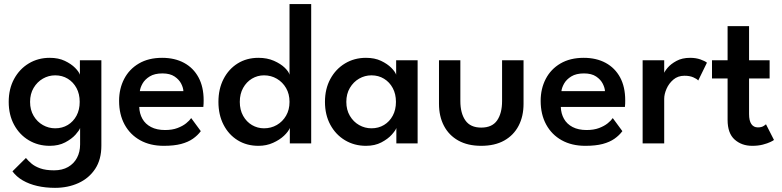

<svg xmlns="http://www.w3.org/2000/svg" viewBox="-20 -708 3862 948"><path d="M251.5 219.5Q204.5 219.5 164.2 210.2Q124 201 92.5 182.8Q61 164.5 41.5 138L108 72Q118.5 85 135 99.2Q151.5 113.5 178.5 123.2Q205.5 133 247 133Q287.5 133 316.2 116.5Q345 100 360.2 71.2Q375.5 42.5 375.5 5V-7.5H480.5V11.5Q480.5 79.5 450 125.8Q419.5 172 367.5 195.8Q315.5 219.5 251.5 219.5ZM375.5 0V-76Q371.5 -64 352.8 -43Q334 -22 301.8 -5Q269.5 12 225.5 12Q168 12 122 -15.5Q76 -43 49.5 -92Q23 -141 23 -205Q23 -269 49.5 -318Q76 -367 122 -394.8Q168 -422.5 225.5 -422.5Q268.5 -422.5 300 -407.5Q331.5 -392.5 350.8 -373Q370 -353.5 374.5 -339V-410.5H480.5V0ZM128.5 -205Q128.5 -165.5 146 -136Q163.5 -106.5 191.8 -90.5Q220 -74.5 252.5 -74.5Q287.5 -74.5 314.8 -91Q342 -107.5 357.8 -136.8Q373.5 -166 373.5 -205Q373.5 -244 357.8 -273.2Q342 -302.5 314.8 -319.2Q287.5 -336 252.5 -336Q220 -336 191.8 -319.8Q163.5 -303.5 146 -274Q128.5 -244.5 128.5 -205Z M667.5 -180Q668.5 -147.5 683 -121.5Q697.5 -95.5 725.8 -80.8Q754 -66 795 -66Q830.5 -66 856.2 -75.8Q882 -85.5 899 -99.2Q916 -113 924 -125L971.5 -60.5Q956 -39.5 932.5 -23Q909 -6.5 874.2 2.8Q839.5 12 788.5 12Q721.5 12 672 -15.5Q622.5 -43 595.2 -93Q568 -143 568 -210Q568 -270 593 -318.2Q618 -366.5 665.8 -394.5Q713.5 -422.5 780.5 -422.5Q843 -422.5 889 -397.5Q935 -372.5 960.2 -325.8Q985.5 -279 985.5 -213Q985.5 -209 985.2 -196.5Q985 -184 984 -180ZM885.5 -258Q885 -274 874.8 -294.5Q864.5 -315 842 -330.2Q819.5 -345.5 782 -345.5Q743.5 -345.5 719.5 -330.8Q695.5 -316 684 -295.8Q672.5 -275.5 670.5 -258Z M1256 12Q1198 12 1153.5 -15.5Q1109 -43 1083.8 -92Q1058.5 -141 1058.5 -205Q1058.5 -269 1083.8 -318Q1109 -367 1153.5 -394.8Q1198 -422.5 1256 -422.5Q1299 -422.5 1332.5 -407.8Q1366 -393 1386 -373.5Q1406 -354 1409.5 -339V-688H1516.5V0H1411V-76Q1404 -58.5 1382.5 -38Q1361 -17.5 1328.2 -2.8Q1295.5 12 1256 12ZM1283.5 -74.5Q1318.5 -74.5 1347 -91Q1375.5 -107.5 1392.5 -136.8Q1409.5 -166 1409.5 -205Q1409.5 -244 1392.5 -273.2Q1375.5 -302.5 1347 -319.2Q1318.5 -336 1283.5 -336Q1251.5 -336 1224.2 -319.8Q1197 -303.5 1180.5 -274Q1164 -244.5 1164 -205Q1164 -165.5 1180.5 -136Q1197 -106.5 1224.2 -90.5Q1251.5 -74.5 1283.5 -74.5Z M1937 0V-76Q1933 -64 1914.2 -43Q1895.5 -22 1863.2 -5Q1831 12 1787 12Q1729.5 12 1683.5 -15.5Q1637.5 -43 1611 -92Q1584.5 -141 1584.5 -205Q1584.5 -269 1611 -318Q1637.5 -367 1683.5 -394.8Q1729.5 -422.5 1787 -422.5Q1830 -422.5 1861.5 -407.5Q1893 -392.5 1912.2 -373Q1931.5 -353.5 1936 -339V-410.5H2042V0ZM1690 -205Q1690 -165.5 1707.5 -136Q1725 -106.5 1753.2 -90.5Q1781.5 -74.5 1814 -74.5Q1849 -74.5 1876.2 -91Q1903.5 -107.5 1919.2 -136.8Q1935 -166 1935 -205Q1935 -244 1919.2 -273.2Q1903.5 -302.5 1876.2 -319.2Q1849 -336 1814 -336Q1781.5 -336 1753.2 -319.8Q1725 -303.5 1707.5 -274Q1690 -244.5 1690 -205Z M2253 -209Q2253 -149 2277.8 -113.5Q2302.5 -78 2356 -78Q2410 -78 2434.5 -113.5Q2459 -149 2459 -209V-410.5H2565V-195.5Q2565 -133.5 2540.5 -86.8Q2516 -40 2469.5 -14Q2423 12 2356 12Q2289.5 12 2243 -14Q2196.5 -40 2172 -86.8Q2147.5 -133.5 2147.5 -195.5V-410.5H2253Z M2749 -180Q2750 -147.5 2764.5 -121.5Q2779 -95.5 2807.2 -80.8Q2835.5 -66 2876.5 -66Q2912 -66 2937.8 -75.8Q2963.5 -85.5 2980.5 -99.2Q2997.5 -113 3005.5 -125L3053 -60.5Q3037.5 -39.5 3014 -23Q2990.5 -6.5 2955.8 2.8Q2921 12 2870 12Q2803 12 2753.5 -15.5Q2704 -43 2676.8 -93Q2649.5 -143 2649.5 -210Q2649.5 -270 2674.5 -318.2Q2699.5 -366.5 2747.2 -394.5Q2795 -422.5 2862 -422.5Q2924.5 -422.5 2970.5 -397.5Q3016.5 -372.5 3041.8 -325.8Q3067 -279 3067 -213Q3067 -209 3066.8 -196.5Q3066.5 -184 3065.5 -180ZM2967 -258Q2966.5 -274 2956.2 -294.5Q2946 -315 2923.5 -330.2Q2901 -345.5 2863.5 -345.5Q2825 -345.5 2801 -330.8Q2777 -316 2765.5 -295.8Q2754 -275.5 2752 -258Z M3259.5 0H3153V-410.5H3259.5V-342H3257Q3260.5 -354.5 3276.2 -373.2Q3292 -392 3320 -407.2Q3348 -422.5 3387.5 -422.5Q3416 -422.5 3438.5 -414.5Q3461 -406.5 3470.5 -398.5L3427.5 -310.5Q3421 -318.5 3403.2 -326.2Q3385.5 -334 3359.5 -334Q3327 -334 3304.8 -315Q3282.5 -296 3271 -269.5Q3259.5 -243 3259.5 -220Z M3495.5 -410.5H3572.5V-579H3678.5V-410.5H3780V-320.5H3678.5V-145Q3678.5 -112 3689.8 -95.5Q3701 -79 3722 -79Q3739.5 -79 3749.8 -85.5Q3760 -92 3762 -94.5L3801.5 -17Q3798.5 -14 3784 -7Q3769.5 0 3746.5 6Q3723.5 12 3694 12Q3642 12 3607.2 -19Q3572.5 -50 3572.5 -116V-320.5H3495.5Z"/></svg>

Font: League Spartan Medium
Style: Regular
Weight: 500
Foundry: The League of Moveable Type
Version: Version 2.002